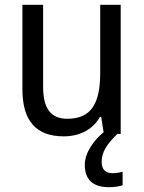

<svg xmlns="http://www.w3.org/2000/svg" viewBox="-20 -556 599 797"><path d="M402 116C402 76 422 44 467 0H481V-536H396V-255C396 -129 361 -63 259 -63C191 -63 159 -106 159 -195V-536H73V-186C73 -56 128 10 245 10C307 10 365 -16 395 -71H400L410 -7C370 26 332 77 332 128C332 188 364 221 432 221C456 221 473 218 489 213V157C479 159 466 163 447 163C418 163 402 147 402 116Z"/></svg>

Font: Noto Sans Georgian SemiCondensed
Style: Regular
Weight: 400
Width: 4
Designer: Monotype Design Team, Akaki Razmadze
Foundry: Google LLC
Version: Version 2.005